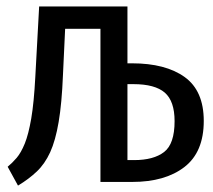

<svg xmlns="http://www.w3.org/2000/svg" viewBox="-20 -560 655 591"><path d="M372.3 -540V-365.1H386.2Q489.7 -365.1 548.5 -322.8Q607.2 -280.5 607.2 -187.7Q607.2 -91.8 547.7 -45.9Q488.2 0 387.2 0H289.2V-471.3H180.5L173.8 -329.2Q170.3 -241.5 160.5 -184.4Q150.8 -127.2 134.4 -91.3Q117.9 -55.4 93.3 -32.1Q68.7 -8.7 35.4 11.3L3.6 -46.7Q17.9 -58.5 31.3 -74.1Q44.6 -89.7 56.2 -117.9Q67.7 -146.2 76.2 -195.4Q84.6 -244.6 88.7 -323.6L100.5 -540ZM390.8 -301H372.3V-67.2H392.8Q452.8 -67.2 485.1 -92.1Q517.4 -116.9 517.4 -187.2Q517.4 -248.7 487.2 -274.9Q456.9 -301 390.8 -301Z"/></svg>

Font: FiraCode Nerd Font
Style: Regular
Weight: 400
Designer: Carrois Corporate, Edenspiekermann AG, Nikita Prokopov
Foundry: Carrois Corporate, Edenspiekermann AG, Nikita Prokopov
Version: Version 6.002;Nerd Fonts 2.2.2